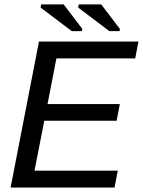

<svg xmlns="http://www.w3.org/2000/svg" viewBox="-20 -846 644 866"><path d="M27.8 0 155.8 -658.7H604.5L589.8 -582.5H234.4L194.3 -376.5H520.5L505.9 -301.3H179.7L135.7 -76.2H511.2L496.6 0ZM473.1 -705.6 332.5 -812 335.4 -826.2H436.5L521 -715.3L519 -705.6ZM303.7 -705.6 163.1 -812 166 -826.2H267.1L351.6 -715.3L349.6 -705.6Z"/></svg>

Font: Cousine
Style: Italic
Weight: 400
Italic angle: -12°
Monospace: yes
Designer: Steve Matteson
Foundry: Monotype Imaging Inc.
Version: Version 1.21